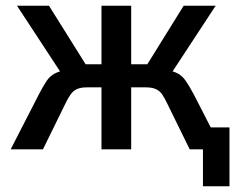

<svg xmlns="http://www.w3.org/2000/svg" viewBox="-20 -518 834 666"><path d="M684 128V0H654V-76H776V128ZM17 0 114 -189Q130 -220 141.5 -237Q153 -254 170 -263Q187 -272 216 -277L201 -251L39 -498H150L277 -295H332V-498H435V-295H491L617 -498H728L566 -251L551 -277Q580 -272 596 -263.5Q612 -255 624 -238Q636 -221 653 -189L750 0H638L561 -157Q551 -178 542.5 -190.5Q534 -203 520.5 -209Q507 -215 485 -215H435V0H332V-215H282Q260 -215 247 -209Q234 -203 225 -190.5Q216 -178 206 -157L129 0Z"/></svg>

Font: Nunito Sans 7pt Condensed SemiBold
Style: Regular
Weight: 600
Width: 3
Designer: Vernon Adams
Foundry: Vernon Adams
Version: Version 3.101;gftools[0.9.27]